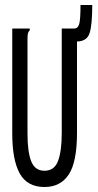

<svg xmlns="http://www.w3.org/2000/svg" viewBox="-20 -737 390 768"><path d="M158 11Q89 11 59 -43Q29 -97 29 -203V-623H99V-616Q93 -610 91.5 -602.5Q90 -595 90 -579V-202Q90 -129 105 -91.5Q120 -54 158 -54Q198 -54 212.5 -94Q227 -134 227 -205V-623H288V-206Q288 -89 255 -39Q222 11 158 11ZM286 -571 277 -623Q292 -623 297 -641.5Q302 -660 302 -717H349Q349 -636 338 -603.5Q327 -571 286 -571Z"/></svg>

Font: Inconsolata ExtraCondensed Medium
Style: Regular
Weight: 500
Width: 2
Monospace: yes
Designer: Raph Levien, Cyreal, Brenton Simpson
Foundry: Raph Levien, Cyreal, Google
Version: Version 3.001; ttfautohint (v1.8.2.53-6de2)